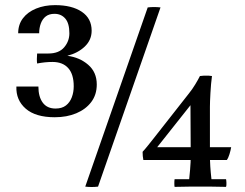

<svg xmlns="http://www.w3.org/2000/svg" viewBox="-20 -729 956 750"><path d="M358 -399Q358 -359 336.5 -330.5Q315 -302 278 -286.5Q241 -271 194 -271Q119 -271 80.5 -304.5Q42 -338 44 -391H130Q130 -351 147 -328Q164 -305 197 -305Q222 -305 237.5 -317Q253 -329 260.5 -349Q268 -369 268 -392Q268 -439 246.5 -463Q225 -487 185 -487Q170 -487 155.5 -485.5Q141 -484 125 -481Q124 -487 124 -498.5Q124 -510 125 -520H169Q210 -520 230.5 -544Q251 -568 251 -599Q251 -638 235 -656.5Q219 -675 193 -675Q172 -675 159 -665Q146 -655 139.5 -637.5Q133 -620 133 -599H51Q51 -633 69.5 -657.5Q88 -682 121 -695.5Q154 -709 195 -709Q261 -709 299.5 -683Q338 -657 338 -609Q338 -573 311.5 -547.5Q285 -522 243 -511Q291 -505 324.5 -476Q358 -447 358 -399ZM607 -700 363 0Q338 3 313 0L557 -700Q582 -703 607 -700ZM863 -29Q864 -26 864.5 -15Q865 -4 863 1Q831 0 807 0Q783 0 763 0Q743 0 718.5 0Q694 0 662 1Q661 -3 661 -13Q661 -23 662 -29H719Q721 -50 722.5 -65.5Q724 -81 724.5 -95.5Q725 -110 725 -126L724 -318L594 -154H883Q881 -142 876.5 -127Q872 -112 866 -104H540Q537 -119 537 -136Q548 -148 559.5 -162.5Q571 -177 579 -187L718 -364Q731 -380 742.5 -399Q754 -418 761 -432Q768 -433 777 -433.5Q786 -434 794.5 -433.5Q803 -433 808 -432Q804 -402 802 -366Q800 -330 800 -312V-126Q800 -101 801.5 -78Q803 -55 806 -29Z"/></svg>

Font: Poltawski Nowy
Style: Regular
Weight: 400
Designer: Adam Pótawski, Mateusz Machalski, Borys Kosmynka, Ania Wieluska
Foundry: Capitalics.wtf
Version: Version 1.001;gftools[0.9.25]